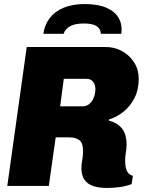

<svg xmlns="http://www.w3.org/2000/svg" viewBox="-20 -918 722 948"><path d="M508 10Q468 10 440 0.5Q412 -9 397 -30.5Q382 -52 382 -88Q382 -108 386 -128Q390 -148 390 -171Q390 -188 387 -201Q384 -214 375.5 -222.5Q367 -231 353 -235.5Q339 -240 316 -240H255L221 0H16L112 -686H500Q546 -686 583 -665.5Q620 -645 642.5 -609.5Q665 -574 665 -529Q665 -476 644.5 -435Q624 -394 590.5 -367Q557 -340 518 -328L517 -323Q541 -316 557.5 -305.5Q574 -295 584.5 -280.5Q595 -266 600 -247Q605 -228 605 -205Q605 -184 601.5 -166Q598 -148 598 -122Q598 -106 601 -91Q604 -76 612.5 -65Q621 -54 636 -50L630 -9Q601 2 569 6Q537 10 508 10ZM277 -393H387Q408 -393 422 -405.5Q436 -418 443.5 -437.5Q451 -457 451 -479Q451 -500 439.5 -514.5Q428 -529 405 -529H295ZM194 -751Q200 -795 225 -828Q250 -861 293.5 -879.5Q337 -898 398 -898Q464 -898 506 -879.5Q548 -861 566.5 -828Q585 -795 579 -751H478Q477 -775 457.5 -788.5Q438 -802 394 -802Q350 -802 326 -788.5Q302 -775 294 -751Z"/></svg>

Font: Chivo Medium Black
Style: Italic
Weight: 900
Italic angle: -8.05°
Version: Version 2.002